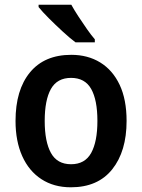

<svg xmlns="http://www.w3.org/2000/svg" viewBox="-20 -786 604 816"><path d="M518 -272Q518 -143 457 -66.5Q396 10 281 10Q209 10 156 -24.5Q103 -59 74.5 -122.5Q46 -186 46 -272Q46 -404 107.5 -478.5Q169 -553 283 -553Q353 -553 406 -520.5Q459 -488 488.5 -425.5Q518 -363 518 -272ZM170 -272Q170 -184 196.5 -136Q223 -88 282 -88Q341 -88 367.5 -136Q394 -184 394 -272Q394 -361 367.5 -408Q341 -455 282 -455Q223 -455 196.5 -408Q170 -361 170 -272ZM283 -766Q295 -744 313 -716.5Q331 -689 349.5 -662.5Q368 -636 383 -619V-606H301Q278 -623 247 -651.5Q216 -680 187.5 -708.5Q159 -737 144 -756V-766Z"/></svg>

Font: Noto Sans Lao SemiCondensed SemiBold
Style: Regular
Weight: 600
Width: 4
Designer: Monotype Design Team
Foundry: Monotype Imaging Inc.
Version: Version 2.003; ttfautohint (v1.8.4.7-5d5b)